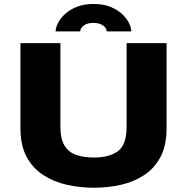

<svg xmlns="http://www.w3.org/2000/svg" viewBox="-20 -912 915 944"><path d="M441.5 11Q373 11 308.5 -3.5Q244 -18 192.5 -51.5Q141 -85 110.8 -141.2Q80.5 -197.5 80.5 -281.5V-700H277V-289Q277 -230 296.8 -197Q316.5 -164 353.5 -150.8Q390.5 -137.5 441.5 -137.5Q518 -137.5 560.2 -169Q602.5 -200.5 602.5 -289V-700H799V-281.5Q799 -197.5 769.5 -141.2Q740 -85 689.5 -51.5Q639 -18 574.8 -3.5Q510.5 11 441.5 11ZM440 -892.5Q488 -892.5 523 -878.2Q558 -864 580.8 -842.5Q603.5 -821 614.5 -798Q625.5 -775 625.5 -757.5H504.5Q504.5 -773.5 486.8 -786.5Q469 -799.5 439 -799.5Q409 -799.5 391.8 -786.5Q374.5 -773.5 374.5 -757.5H253.5Q253.5 -775 264.8 -798Q276 -821 299 -842.5Q322 -864 357.2 -878.2Q392.5 -892.5 440 -892.5Z"/></svg>

Font: Trispace SemiExpanded ExtraBold
Style: Regular
Weight: 800
Width: 6
Designer: Tyler Finck
Foundry: Etcetera Type Company
Version: Version 1.210; ttfautohint (v1.8.3)